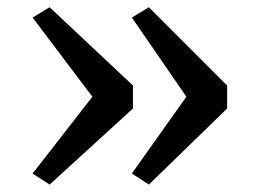

<svg xmlns="http://www.w3.org/2000/svg" viewBox="-20 -561 708 530"><path d="M391 -541 607 -325V-261.5L391 -51.5L344 -82L494.5 -294L344 -512.5ZM117 -541 347 -325V-261.5L117 -51.5L70 -82L235 -294L70 -512.5Z"/></svg>

Font: Merriweather 36pt Medium
Style: Regular
Weight: 500
Version: Version 2.100